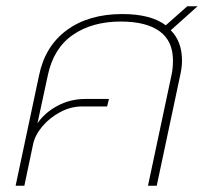

<svg xmlns="http://www.w3.org/2000/svg" viewBox="-20 -595 653 615"><path d="M105 -353Q124 -447 194 -498.5Q264 -550 372 -550Q463 -550 511 -514L580 -575H613L527 -498Q563 -462 563 -401Q563 -379 557 -353L482 0H454L529 -353Q534 -374 534 -401Q534 -464 491 -495Q448 -526 367 -526Q275 -526 213 -483Q151 -440 133 -353L100 -200Q123 -234 164 -256Q205 -278 253 -278H329L323 -254H242Q207 -254 173 -236Q139 -218 115.5 -190Q92 -162 86 -133L58 0H30Z"/></svg>

Font: Prompt Thin
Style: Italic
Weight: 250
Italic angle: -12°
Designer: Katatrad Team
Foundry: CadsonDemak
Version: Version 1.001